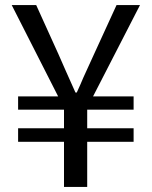

<svg xmlns="http://www.w3.org/2000/svg" viewBox="-20 -733 595 753"><path d="M231 0V-177H51V-230H231V-303H51V-355H208L26 -713H122L209 -521Q224 -488 238 -455Q256 -414 276 -370H281Q295 -400 307 -429Q328 -476 349 -521L437 -713H529L345 -355H504V-303H322V-230H504V-177H322V0Z"/></svg>

Font: Noto Sans CJK KR Regular (TTF)
Style: Regular
Weight: 400
Designer: Ryoko NISHIZUKA 西塚涼子 (kana & ideographs); Paul D. Hunt (Latin, Greek & Cyrillic); Wenlong ZHANG 张文龙 (bopomofo); Sandoll 
Foundry: Adobe Systems Incorporated
Version: Version 1.004;PS 1.004;hotconv 1.0.82;makeotf.lib2.5.63406